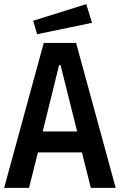

<svg xmlns="http://www.w3.org/2000/svg" viewBox="-22 -906 578 926"><path d="M-2 0 189 -699H345L536 0H416L373 -171H161L118 0ZM184 -272H350L270 -592H263ZM157 -741 138 -806 394 -886 422 -796Z"/></svg>

Font: Ruda
Style: Bold
Weight: 700
Designer: Mariela Monsalve and Angelina Sanchez
Foundry: Mariela Monsalve and Angelina Sanchez
Version: Version 2.000